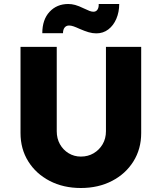

<svg xmlns="http://www.w3.org/2000/svg" viewBox="-20 -935 809 961"><path d="M384.7 6Q297 6 228.7 -29.5Q160.3 -65 121.5 -127.2Q82.7 -189.3 82.7 -269V-700.3H264V-278Q264 -241.7 280 -213.2Q296 -184.7 323.5 -168Q351 -151.3 384.7 -151.3Q420.7 -151.3 448.8 -168Q477 -184.7 493.7 -213.2Q510.3 -241.7 510.3 -278V-700.3H686.7V-269Q686.7 -189.3 647.8 -127.2Q609 -65 540.7 -29.5Q472.3 6 384.7 6ZM462 -768Q443 -768 423.2 -773.8Q403.3 -779.7 379 -790.3Q360.7 -798.7 348.3 -803Q336 -807.3 326 -807.3Q311.7 -807.3 303.5 -797.2Q295.3 -787 295.3 -768.7H191.7Q191.7 -836.7 228 -875.8Q264.3 -915 321.7 -915Q338.7 -915 356 -910.3Q373.3 -905.7 401 -892.3Q417.7 -884.3 428.2 -880.3Q438.7 -876.3 447.7 -876.3Q461 -876.3 468 -887Q475 -897.7 474 -915H576.7Q576.7 -874.7 562.3 -841Q548 -807.3 522.2 -787.7Q496.3 -768 462 -768Z"/></svg>

Font: Lexend Medium
Style: Regular
Weight: 500
Designer: Bonnie Shaver-Troup, Thomas Jockin
Foundry: Lexend
Version: Version 1.005